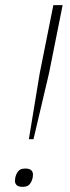

<svg xmlns="http://www.w3.org/2000/svg" viewBox="-20 -718 273 745"><path d="M92 -178 134 -433 187 -698H223L170 -433L110 -178ZM67 7Q52 7 45 0.5Q38 -6 38 -16Q38 -20 39 -26.5Q40 -33 42 -38Q46 -49 53.5 -56.5Q61 -64 79 -64Q94 -64 101 -57.5Q108 -51 108 -41Q108 -37 107 -30.5Q106 -24 104 -19Q100 -8 92.5 -0.5Q85 7 67 7Z"/></svg>

Font: IBM Plex Sans Condensed ExtraLight
Style: Italic
Weight: 200
Width: 3
Italic angle: -11°
Designer: Mike Abbink, Paul van der Laan, Pieter van Rosmalen
Foundry: Bold Monday
Version: Version 1.3